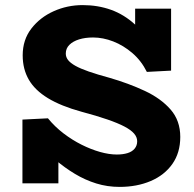

<svg xmlns="http://www.w3.org/2000/svg" viewBox="-20 -720 760 753"><path d="M449 13Q401 13 357.5 -0.5Q314 -14 274 -38Q234 -62 197 -93.5Q160 -125 125 -160L209 -151V-1H68V-251L168 -256Q195 -223 229 -197Q263 -171 300 -152.5Q337 -134 372.5 -124Q408 -114 438 -114Q462 -114 480 -119.5Q498 -125 508 -137Q518 -149 518 -166Q518 -182 506 -196Q494 -210 468.5 -223.5Q443 -237 401 -251.5Q359 -266 299 -282Q219 -304 168 -335Q117 -366 93 -407.5Q69 -449 69 -503Q69 -564 103 -608Q137 -652 190.5 -676Q244 -700 304 -700Q364 -700 415.5 -681.5Q467 -663 510 -623.5Q553 -584 585 -521L510 -535V-686H651V-443L556 -438Q534 -482 499 -512Q464 -542 424 -557.5Q384 -573 345 -573Q314 -573 290 -565.5Q266 -558 252 -544Q238 -530 238 -510Q238 -496 247 -484.5Q256 -473 275.5 -462Q295 -451 328 -439.5Q361 -428 409 -415Q485 -393 548 -363.5Q611 -334 649 -290.5Q687 -247 687 -183Q687 -121 656 -77Q625 -33 571 -10Q517 13 449 13Z"/></svg>

Font: BioRhyme ExtraBold
Style: Regular
Weight: 800
Designer: Aoife Mooney
Foundry: Aoife Mooney Type
Version: Version 1.600;gftools[0.9.33]